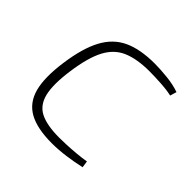

<svg xmlns="http://www.w3.org/2000/svg" viewBox="-137 -617 752 752"><g transform="rotate(45 238.5 -241.0)"><path d="M312 -494Q342 -494 381 -490Q420 -486 451 -475L443 -448Q416 -454 379 -456Q342 -458 319 -458Q250 -458 205.5 -439Q161 -420 136 -372.5Q111 -325 99 -239Q87 -155 98.5 -108Q110 -61 147.5 -42.5Q185 -24 253 -24Q268 -24 292 -25Q316 -26 344 -28.5Q372 -31 395 -35L399 -7Q364 1 324 6.5Q284 12 247 12Q166 12 120 -13.5Q74 -39 59 -94.5Q44 -150 57 -243Q70 -336 99.5 -391Q129 -446 180.5 -470Q232 -494 312 -494Z"/></g></svg>

Font: Exo 2 ExtraLight
Style: Italic
Weight: 250
Italic angle: -8°
Designer: Natanael Gama
Foundry: Natanael Gama
Version: Version 2.010